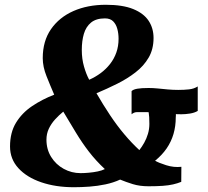

<svg xmlns="http://www.w3.org/2000/svg" viewBox="-20 -773 869 804"><path d="M289.5 11Q213 11 152.5 -9.8Q92 -30.5 57 -68.8Q22 -107 22 -159.5Q22 -218 47 -259Q72 -300 114.2 -328.5Q156.5 -357 207 -376.5Q190.5 -414.5 174.8 -454Q159 -493.5 159 -529.5Q159 -601 193.5 -650.8Q228 -700.5 287.5 -726.8Q347 -753 423 -753Q494 -753 538 -735Q582 -717 602.5 -685.8Q623 -654.5 623 -614Q623 -567 602.5 -531.8Q582 -496.5 547.2 -469.8Q512.5 -443 470.2 -422Q428 -401 384 -382.5Q412 -334 441 -290.5Q470 -247 500.8 -210.5Q531.5 -174 563.5 -144.5Q574.5 -158.5 584 -175.5Q593.5 -192.5 599.5 -212.5Q605.5 -232.5 605.5 -254Q605.5 -270.5 604.8 -282.2Q604 -294 602.5 -303Q599.5 -303.5 596.2 -303.5Q593 -303.5 589 -303.5Q566.5 -303.5 554 -303.5Q541.5 -303.5 531 -294.5V-391.5Q538 -398.5 555 -401.5Q572 -404.5 602.5 -404.5Q621 -404.5 641 -402.5Q661 -400.5 682.2 -398.5Q703.5 -396.5 726.5 -396.5Q752 -396.5 772 -398.8Q792 -401 808 -411V-308.5Q794.5 -300.5 775.5 -297.5Q756.5 -294.5 739 -294.5Q735.5 -294.5 727.8 -294.8Q720 -295 716.5 -295Q716.5 -291.5 716.5 -288.5Q716.5 -285.5 716 -281.5Q716 -244.5 706.5 -212Q697 -179.5 677.8 -151.5Q658.5 -123.5 629.5 -100Q643.5 -91.5 675.8 -81.2Q708 -71 739.5 -74.5L739 -11.5Q723 -5 704.5 -0.8Q686 3.5 661.2 5.2Q636.5 7 602 7Q565 7 536 -2Q507 -11 483 -21Q455 -8 421.8 -1Q388.5 6 354.8 8.5Q321 11 289.5 11ZM317.5 -48Q333.5 -48 352.5 -49.8Q371.5 -51.5 389.5 -55.2Q407.5 -59 419 -65Q381.5 -100 352.2 -138Q323 -176 297.8 -217.8Q272.5 -259.5 245 -305.5Q226.5 -290.5 210.2 -272.5Q194 -254.5 184.2 -233.5Q174.5 -212.5 174.5 -188Q174.5 -147.5 194.2 -115.8Q214 -84 246.8 -66Q279.5 -48 317.5 -48ZM353.5 -439Q379.5 -450.5 401.8 -467Q424 -483.5 441 -505.2Q458 -527 467.2 -553.2Q476.5 -579.5 476.5 -610.5Q476.5 -633 471.2 -652.2Q466 -671.5 453.8 -683.8Q441.5 -696 419.5 -696Q382.5 -696 361.2 -678.5Q340 -661 331.2 -631.2Q322.5 -601.5 322.5 -564Q322.5 -526.5 331.8 -494.2Q341 -462 353.5 -439Z"/></svg>

Font: Merriweather 28pt Black
Style: Italic
Weight: 900
Italic angle: -7.8°
Version: Version 2.101